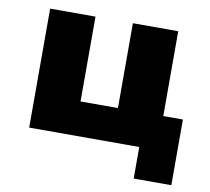

<svg xmlns="http://www.w3.org/2000/svg" viewBox="-73 -591 885 809"><g transform="rotate(10 369.0 -187.0)"><path d="M549 135V0H78V-509H272V-146H432V-509H626V-146H710V135Z"/></g></svg>

Font: Nunito Sans 6pt Black
Style: Regular
Weight: 900
Version: Version 3.101;gftools[0.9.27]